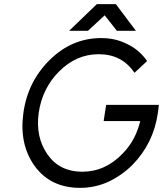

<svg xmlns="http://www.w3.org/2000/svg" viewBox="-20 -896 788 928"><path d="M314 -747H405L486 -822L545 -747H637L540 -876H448ZM469 -712Q328 -712 221 -607Q114 -502 93 -350Q72 -198 148 -93Q225 12 367 12Q438 12 503 -17Q535 -32 564.5 -52.5Q594 -73 620 -99Q722 -203 743 -350L748 -389H493L481 -311H658Q647 -266 626.5 -227Q606 -188 575 -156Q490 -66 378 -66Q268 -66 210 -149Q151 -233 167 -350Q184 -469 266 -551Q349 -634 457 -634Q570 -634 630 -544L691 -601Q673 -627 649.5 -647.5Q626 -668 597 -682Q568 -697 536.5 -704.5Q505 -712 469 -712Z"/></svg>

Font: Unageo
Style: Regular-Italic
Weight: 400
Designer: Richard Sepsi
Foundry: Richard Sepsi
Version: Version 2.000